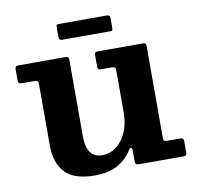

<svg xmlns="http://www.w3.org/2000/svg" viewBox="-77 -748 869 844"><g transform="rotate(-10 357.5 -326.0)"><path d="M227.5 -613.5V-655Q227.5 -662 229.2 -665.2Q231 -668.5 237.5 -668.5H450.5Q460 -668.5 463.8 -665.8Q467.5 -663 467.5 -653V-612.5Q467.5 -604.5 466 -601Q464.5 -597.5 456.5 -597.5H245Q235.5 -597.5 231.5 -600.2Q227.5 -603 227.5 -613.5ZM107.5 -151V-421.5Q107.5 -432 104.2 -436Q101 -440 91 -440H37Q26 -440 21.8 -442.8Q17.5 -445.5 17.5 -456.5V-500.5Q17.5 -512.5 20.8 -516.2Q24 -520 35.5 -520H238Q249.5 -520 253.5 -517.2Q257.5 -514.5 257.5 -502.5V-164.5Q257.5 -67 327.5 -67Q361.5 -67 390 -88Q418.5 -109 435.5 -147.2Q452.5 -185.5 452.5 -237V-421Q452.5 -432.5 448.8 -436.2Q445 -440 434 -440H389Q380 -440 376.2 -442Q372.5 -444 372.5 -453V-503Q372.5 -513 375 -516.5Q377.5 -520 387 -520H588Q597.5 -520 600 -516.5Q602.5 -513 602.5 -503V-98.5Q602.5 -85.5 606.2 -82.8Q610 -80 623 -80H677.5Q692.5 -80 692.5 -66.5V-18Q692.5 -7.5 690.2 -3.8Q688 0 678 0H481.5Q468.5 0 465.5 -4Q462.5 -8 462.5 -21V-67Q462.5 -75 458 -77Q453.5 -79 447 -69Q423.5 -31.5 384 -8.2Q344.5 15 279.5 15Q188 15 147.8 -28Q107.5 -71 107.5 -151Z"/></g></svg>

Font: Besley*
Style: Bold
Weight: 700
Designer: Owen Earl
Foundry: indestructible type*
Version: Version 2.000; ttfautohint (v1.8.3)